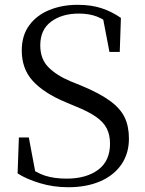

<svg xmlns="http://www.w3.org/2000/svg" viewBox="-20 -765 607 801"><path d="M264.3 16.1Q202.5 16.1 146.1 -1Q89.7 -18.1 53.4 -41.6L58.8 -191.5H100.2L131.2 -26.6L85.7 -48.5L80.4 -80.6Q128.8 -45 167.1 -32.4Q205.4 -19.8 258.3 -19.8Q339.4 -19.8 389.2 -56.5Q439 -93.2 439 -165.4Q439 -201.7 425.7 -228.5Q412.4 -255.3 381 -277.4Q349.6 -299.6 294.6 -321.5L252.2 -339.4Q163.2 -376.7 117 -427.2Q70.8 -477.6 70.8 -554.2Q70.8 -617.5 102.2 -659.7Q133.5 -702 186.3 -723.4Q239.2 -744.9 303.6 -744.9Q361 -744.9 403.9 -730.7Q446.8 -716.5 484.4 -690.3L479.6 -548.4H436.6L406.3 -706.4L453 -684.1L455.9 -651.9Q417.5 -683 384.8 -695.7Q352.1 -708.4 308.8 -708.4Q239 -708.4 193.5 -674.9Q148 -641.5 148 -576Q148 -519.2 181.5 -485.1Q215 -450.9 273.6 -426.1L319.2 -407.7Q395 -376.2 438.4 -344.6Q481.9 -313 499.9 -275.5Q517.9 -238.1 517.9 -186.6Q517.9 -124.6 486.4 -78.8Q454.9 -33.1 397.9 -8.5Q340.9 16.1 264.3 16.1Z"/></svg>

Font: Noto Serif SC ExtraLight
Style: Regular
Weight: 200
Designer: Ryoko NISHIZUKA 西塚涼子 (kana & ideographs); Frank Grießhammer (Latin, Greek & Cyrillic); Wenlong ZHANG 张文龙 (bopomofo); San
Foundry: Adobe
Version: Version 2.002-H1;hotconv 1.1.0;makeotfexe 2.6.0